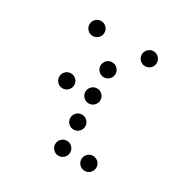

<svg xmlns="http://www.w3.org/2000/svg" viewBox="-147 -776 841 869"><g transform="rotate(30 273.5 -341.5)"><path d="M136.7 -576.2Q120.6 -576.2 109.1 -587.6Q97.7 -599.1 97.7 -615.2Q97.7 -631.3 109.1 -642.8Q120.6 -654.3 136.7 -654.3Q152.8 -654.3 164.3 -642.8Q175.8 -631.3 175.8 -615.2Q175.8 -599.1 164.3 -587.6Q152.8 -576.2 136.7 -576.2ZM410.2 -576.2Q394 -576.2 382.6 -587.6Q371.1 -599.1 371.1 -615.2Q371.1 -631.3 382.6 -642.8Q394 -654.3 410.2 -654.3Q426.3 -654.3 437.7 -642.8Q449.2 -631.3 449.2 -615.2Q449.2 -599.1 437.7 -587.6Q426.3 -576.2 410.2 -576.2ZM273.4 -439.5Q257.3 -439.5 245.8 -450.9Q234.4 -462.4 234.4 -478.5Q234.4 -494.6 245.8 -506.1Q257.3 -517.6 273.4 -517.6Q289.6 -517.6 301 -506.1Q312.5 -494.6 312.5 -478.5Q312.5 -462.4 301 -450.9Q289.6 -439.5 273.4 -439.5ZM136.7 -302.7Q120.6 -302.7 109.1 -314.2Q97.7 -325.7 97.7 -341.8Q97.7 -357.9 109.1 -369.4Q120.6 -380.9 136.7 -380.9Q152.8 -380.9 164.3 -369.4Q175.8 -357.9 175.8 -341.8Q175.8 -325.7 164.3 -314.2Q152.8 -302.7 136.7 -302.7ZM273.4 -302.7Q257.3 -302.7 245.8 -314.2Q234.4 -325.7 234.4 -341.8Q234.4 -357.9 245.8 -369.4Q257.3 -380.9 273.4 -380.9Q289.6 -380.9 301 -369.4Q312.5 -357.9 312.5 -341.8Q312.5 -325.7 301 -314.2Q289.6 -302.7 273.4 -302.7ZM273.4 -166Q257.3 -166 245.8 -177.5Q234.4 -189 234.4 -205.1Q234.4 -221.2 245.8 -232.7Q257.3 -244.1 273.4 -244.1Q289.6 -244.1 301 -232.7Q312.5 -221.2 312.5 -205.1Q312.5 -189 301 -177.5Q289.6 -166 273.4 -166ZM273.4 -29.3Q257.3 -29.3 245.8 -40.8Q234.4 -52.2 234.4 -68.4Q234.4 -84.5 245.8 -95.9Q257.3 -107.4 273.4 -107.4Q289.6 -107.4 301 -95.9Q312.5 -84.5 312.5 -68.4Q312.5 -52.2 301 -40.8Q289.6 -29.3 273.4 -29.3ZM410.2 -29.3Q394 -29.3 382.6 -40.8Q371.1 -52.2 371.1 -68.4Q371.1 -84.5 382.6 -95.9Q394 -107.4 410.2 -107.4Q426.3 -107.4 437.7 -95.9Q449.2 -84.5 449.2 -68.4Q449.2 -52.2 437.7 -40.8Q426.3 -29.3 410.2 -29.3Z"/></g></svg>

Font: DatDot Light
Style: Regular
Weight: 300
Designer: GGBot
Version: 1.00